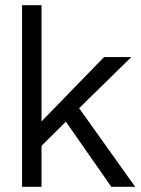

<svg xmlns="http://www.w3.org/2000/svg" viewBox="-20 -720 542 740"><path d="M285 -303 501 0H409L234 -251L140 -158V0H65V-700H140V-252L381 -500H486Z"/></svg>

Font: Questrial
Style: Regular
Weight: 400
Designer: Joe Prince
Foundry: Joe Prince
Version: Version 1.002